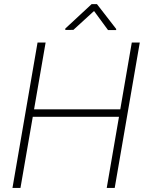

<svg xmlns="http://www.w3.org/2000/svg" viewBox="-20 -919 723 939"><path d="M579.6 -384.3 574.2 -347.7H127L132.3 -384.3ZM203.1 -710.9 80.1 0H41L163.6 -710.9ZM663.6 -710.9 541 0H502L624.5 -710.9ZM454.1 -898.9 548.3 -777.3 547.9 -772H508.3L439.9 -865.2L338.9 -772.9L299.3 -772.5V-779.3L428.2 -898.9Z"/></svg>

Font: Roboto ExtraLight
Style: Italic
Weight: 250
Designer: Christian Robertson
Foundry: Google
Version: Version 3.009; 2024